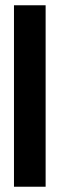

<svg xmlns="http://www.w3.org/2000/svg" viewBox="-20 -708 227 728"><path d="M33 0V-688H153V0Z"/></svg>

Font: Saira Ultra Condensed ExtraBold
Style: Regular
Weight: 800
Width: 1
Designer: Hector Gatti with collaboration of the Omnibus-Type team
Foundry: Omnibus-Type
Version: Version 1.001; ttfautohint (v1.8)